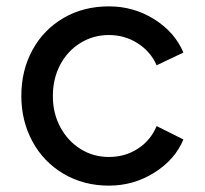

<svg xmlns="http://www.w3.org/2000/svg" viewBox="-20 -571 643 603"><path d="M47 -270Q47 -350 82 -414Q117 -478 179.5 -514.5Q242 -551 322 -551Q400 -551 464.5 -510.5Q529 -470 556 -406L472 -366Q453 -409 412.5 -435Q372 -461 322 -461Q273 -461 232.5 -436Q192 -411 169 -367.5Q146 -324 146 -269Q146 -215 169.5 -171.5Q193 -128 233 -103Q273 -78 322 -78Q373 -78 413 -104Q453 -130 472 -175L556 -133Q530 -70 465 -29Q400 12 322 12Q243 12 180 -25Q117 -62 82 -126.5Q47 -191 47 -270Z"/></svg>

Font: Eudoxus Sans Medium
Style: Regular
Weight: 500
Designer: Stijn de Vries
Foundry: tokotype
Version: Version 2.005